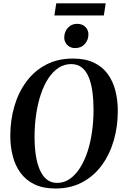

<svg xmlns="http://www.w3.org/2000/svg" viewBox="-20 -1096 721 1128"><path d="M306 11.5Q233 11.5 182.2 -13.2Q131.5 -38 100.2 -81Q69 -124 54.8 -179.8Q40.5 -235.5 40.5 -297.5Q40.5 -390 64.5 -472Q88.5 -554 135.5 -617.2Q182.5 -680.5 251 -716.2Q319.5 -752 408.5 -752Q481.5 -752 532 -727.8Q582.5 -703.5 613.2 -660.8Q644 -618 658 -562.8Q672 -507.5 672 -446.5Q672.5 -354 648.5 -271.2Q624.5 -188.5 578 -125Q531.5 -61.5 463 -25Q394.5 11.5 306 11.5ZM315.5 -21.5Q355.5 -21.5 388.8 -44Q422 -66.5 448.2 -106.8Q474.5 -147 492.8 -201Q511 -255 520.2 -319Q529.5 -383 529.5 -452Q529.5 -507.5 523 -556Q516.5 -604.5 501.8 -641.2Q487 -678 461.5 -698.8Q436 -719.5 397.5 -719.5Q357.5 -719.5 324 -697.5Q290.5 -675.5 264.2 -635.8Q238 -596 220 -542.2Q202 -488.5 192.5 -425Q183 -361.5 183 -292Q183 -236 190 -187Q197 -138 212.8 -100.8Q228.5 -63.5 253.8 -42.5Q279 -21.5 315.5 -21.5ZM421 -813.5Q402 -813.5 387.5 -822.2Q373 -831 365 -845.5Q357 -860 357.5 -877Q358 -910 379.2 -933Q400.5 -956 432.5 -956Q465 -956 482.5 -937Q500 -918 499.5 -893Q499.5 -861.5 478.2 -837.5Q457 -813.5 421 -813.5ZM310.5 -1076.5H601L590 -1005H299.5Z"/></svg>

Font: Merriweather 120pt SemiBold
Style: Italic
Weight: 600
Italic angle: -7.8°
Version: Version 2.101